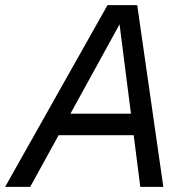

<svg xmlns="http://www.w3.org/2000/svg" viewBox="-56 -730 734 750"><path d="M-36 0 364 -710H480L582 0H492L411 -635L62 0ZM149 -202 196 -286H468L479 -202Z"/></svg>

Font: Geist
Style: Italic
Weight: 400
Italic angle: -12°
Designer: Basement.studio, Andrés Briganti, Mateo Zaragoza
Foundry: Basement.studio, Vercel, Andrés Briganti, Guido Ferreyra, Mateo Zaragoza
Version: Version 1.500